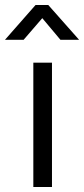

<svg xmlns="http://www.w3.org/2000/svg" viewBox="-62 -752 338 772"><path d="M72 -500H147V0H72ZM-42 -592 81 -732H132L256 -592H181L108 -679L33 -592Z"/></svg>

Font: Titillium Web
Style: Regular
Weight: 400
Version: Version 1.001;PS 57.000;hotconv 1.0.70;makeotf.lib2.5.55311